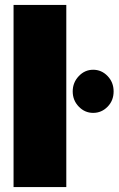

<svg xmlns="http://www.w3.org/2000/svg" viewBox="-20 -759 481 779"><path d="M35 -739H249V0H35ZM275 -388Q275 -424 299.5 -450Q324 -476 358 -476Q392 -476 416.5 -450.5Q441 -425 441 -388Q441 -351 416.5 -326Q392 -301 358 -301Q324 -301 299.5 -326.5Q275 -352 275 -388Z"/></svg>

Font: Readiness Black
Style: Regular
Weight: 900
Designer: Katatrad Team
Foundry: CadsonDemak
Version: Version 1.00;April 23, 2019;FontCreator 11.5.0.2425 64-bit; 